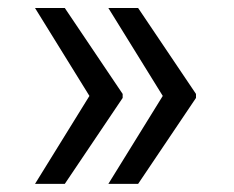

<svg xmlns="http://www.w3.org/2000/svg" viewBox="-20 -534 580 476"><path d="M66.8 -514.2H140.6L284.1 -301.1V-291.2L140.6 -78.1H66.8L201.7 -296.2ZM248.6 -514.2H322.4L465.9 -301.1V-291.2L322.4 -78.1H248.6L383.5 -296.2Z"/></svg>

Font: Riot Sans
Style: Regular
Weight: 400
Designer: Rasmus Andersson
Foundry: rsms
Version: Version 4.001